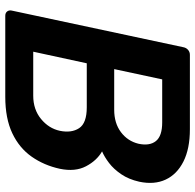

<svg xmlns="http://www.w3.org/2000/svg" viewBox="-26 -714 740 728"><g transform="rotate(90 344.0 -350.0)"><path d="M40 0Q29 0 23.5 -7Q18 -14 20 -24L159 -675Q161 -686 169 -693Q177 -700 188 -700H470Q544 -700 592.5 -675.5Q641 -651 661 -608Q681 -565 669 -508Q660 -468 640.5 -439.5Q621 -411 598 -393.5Q575 -376 554 -367Q589 -347 610.5 -306Q632 -265 620 -207Q607 -147 574 -100Q541 -53 485 -26.5Q429 0 347 0ZM176 -106H343Q395 -106 431 -135.5Q467 -165 476 -207Q485 -251 466 -280Q447 -309 387 -309H220ZM242 -413H396Q447 -413 481 -438.5Q515 -464 525 -505Q534 -547 515 -571Q496 -595 444 -595H281Z"/></g></svg>

Font: Rubik Light Medium
Style: Italic
Weight: 500
Italic angle: -12°
Version: Version 2.104